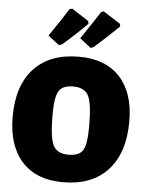

<svg xmlns="http://www.w3.org/2000/svg" viewBox="-61 -958 774 1019"><g transform="rotate(5 326.5 -449.0)"><path d="M338 -757Q419 -877 437 -906L450 -910L541 -852L544 -838Q475 -771 412 -716L397 -711ZM169 -757Q237 -855 268 -906L282 -910L372 -852L375 -838Q312 -774 244 -716L228 -711ZM341 -659Q482 -659 559 -575.5Q636 -492 636 -340Q636 -172 551.5 -80Q467 12 312 12Q171 12 94 -72.5Q17 -157 17 -312Q17 -478 101.5 -568.5Q186 -659 341 -659ZM323 -499Q267 -499 247 -466.5Q227 -434 227 -339Q227 -218 248 -177Q269 -136 330 -136Q387 -136 406.5 -168.5Q426 -201 426 -297Q426 -417 405 -458Q384 -499 323 -499Z"/></g></svg>

Font: Alegreya Sans SC Black
Style: Regular
Weight: 900
Designer: Juan Pablo del Peral
Foundry: Huerta Tipografica
Version: Version 2.007